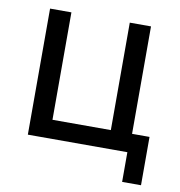

<svg xmlns="http://www.w3.org/2000/svg" viewBox="-75 -591 736 783"><g transform="rotate(10 293.5 -199.5)"><path d="M481.9 123V0H69.8V-522H158.2V-77.1H399.9V-522H487.8V-77.1H560.1V123Z"/></g></svg>

Font: Rawline Medium
Style: Regular
Weight: 500
Designer: Matt McInerney, Pablo Impallari, Rodrigo Fuenzalida
Foundry: Matt McInerney, Pablo Impallari, Rodrigo Fuenzalida
Version: Version 4.020;PS 004.020;hotconv 1.0.88;makeotf.lib2.5.64775